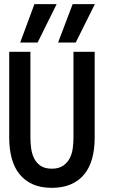

<svg xmlns="http://www.w3.org/2000/svg" viewBox="-20 -884 586 915"><path d="M431.2 -227.1Q431.2 -172.9 419.2 -128.9Q407.2 -85 382.1 -54Q356.9 -22.9 318.4 -5.9Q279.8 11.2 227.1 11.2Q173.8 11.2 136 -5.9Q98.1 -22.9 73 -54Q47.9 -85 35.9 -129.4Q23.9 -173.8 23.9 -228V-637.2H125V-227.1Q125 -203.1 128.4 -177.5Q131.8 -151.9 142.3 -129.9Q152.8 -107.9 173.3 -94Q193.8 -80.1 227.1 -80.1Q259.8 -80.1 280.3 -94Q300.8 -107.9 312 -129.4Q323.2 -150.9 326.7 -177Q330.1 -203.1 330.1 -227.1V-637.2H431.2ZM340.8 -681.2H256.8L326.2 -864.3H432.1ZM159.2 -681.2H76.2L144 -864.3H250Z"/></svg>

Font: Anonymous Pro
Style: Bold
Weight: 700
Monospace: yes
Designer: Mark Simonson
Version: Version 1.003